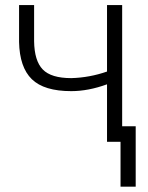

<svg xmlns="http://www.w3.org/2000/svg" viewBox="-20 -548 572 742"><path d="M452.1 0H393.6V-222.2Q321.3 -195.8 255.4 -195.8Q150.4 -195.8 103 -241.9Q55.7 -288.1 53.7 -385.7V-528.3H111.8V-388.7Q112.8 -313 145.3 -279.5Q177.7 -246.1 255.4 -246.1Q326.2 -248 393.6 -271.5V-528.3H452.1ZM504.4 173.3H445.8V-60.1H504.4Z"/></svg>

Font: RobotoInd Light
Style: Regular
Weight: 300
Designer: Google
Version: Version 2.001151; 2014